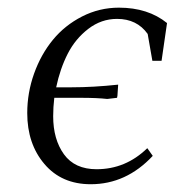

<svg xmlns="http://www.w3.org/2000/svg" viewBox="-20 -472 483 499"><path d="M50.8 -178.2Q50.8 -231 68.6 -280.8Q86.4 -330.6 117.4 -368.4Q148.4 -406.2 193.4 -429.2Q238.3 -452.1 289.1 -452.1Q364.7 -452.1 414.1 -412.1L399.9 -314H376L363.8 -383.8Q335.9 -422.9 284.2 -422.9Q243.2 -422.9 209.5 -397Q175.8 -371.1 156 -332.3Q136.2 -293.5 126 -245.1H166Q222.2 -245.1 287.1 -252L285.2 -223.1L284.2 -217.8L258.8 -214.8Q231.9 -217.8 189.9 -217.8H121.1Q118.2 -193.4 118.2 -169.9Q118.2 -109.9 146.2 -71Q174.3 -32.2 231 -32.2Q306.6 -32.2 362.8 -86.9L377 -66.9Q308.1 6.8 215.8 6.8Q140.1 6.8 95.5 -45.7Q50.8 -98.1 50.8 -178.2Z"/></svg>

Font: Dihjauti
Style: Italic
Weight: 400
Italic angle: -9°
Designer: T. Christopher White
Version: Version 3.0.0